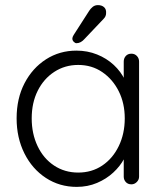

<svg xmlns="http://www.w3.org/2000/svg" viewBox="-20 -721 642 751"><path d="M494 -511Q507 -511 515.5 -502Q524 -493 524 -480V-30Q524 -18 515 -9Q506 0 494 0Q480 0 472 -9Q464 -18 464 -30V-149L481 -157Q481 -129 465.5 -100Q450 -71 423 -46Q396 -21 359.5 -5.5Q323 10 280 10Q213 10 159.5 -25Q106 -60 75.5 -121Q45 -182 45 -258Q45 -336 76 -395.5Q107 -455 160 -489Q213 -523 279 -523Q322 -523 359.5 -508Q397 -493 425 -467Q453 -441 469 -407.5Q485 -374 485 -338L464 -353V-480Q464 -493 472 -502Q480 -511 494 -511ZM286 -46Q339 -46 380 -73.5Q421 -101 444.5 -149.5Q468 -198 468 -258Q468 -317 444.5 -364Q421 -411 380 -439Q339 -467 286 -467Q234 -467 192.5 -440Q151 -413 127.5 -366Q104 -319 104 -258Q104 -198 127 -149.5Q150 -101 191.5 -73.5Q233 -46 286 -46ZM279 -552Q274 -552 268.5 -557.5Q263 -563 263 -570Q263 -576 268 -584L329 -679Q334 -687 342.5 -694Q351 -701 363 -701Q378 -701 387 -693Q396 -685 395 -670Q395 -663 392.5 -657.5Q390 -652 385 -647L310 -568Q304 -561 296 -556.5Q288 -552 279 -552Z"/></svg>

Font: Quicksand Light
Style: Regular
Weight: 400
Version: Version 3.004